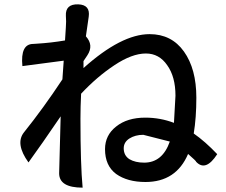

<svg xmlns="http://www.w3.org/2000/svg" viewBox="-20 -819 1040 883"><path d="M549 -137Q549 -104 575 -87Q602 -71 643 -71Q727 -71 761 -168L639 -199Q602 -199 575 -182Q549 -165 549 -137ZM350 -273Q350 -61 360 44Q252 44 252 -22Q257 -210 259 -284Q172 -156 111 -72Q49 -158 90 -210Q179 -321 267 -454L273 -540L83 -515Q73 -617 133 -617L148 -618Q215 -622 279 -633Q284 -705 284 -720L283 -746Q280 -801 340 -799Q396 -797 388 -742L375 -652Q412 -611 382 -565L364 -538V-506Q538 -662 668 -662Q769 -662 826 -582Q883 -502 883 -370Q883 -278 871 -205Q924 -168 979 -110Q926 -28 882 -75Q884 -77 845 -111Q790 18 649 18Q566 18 514 -19Q463 -57 463 -133Q463 -197 514 -237Q565 -278 648 -278Q717 -278 780 -254L787 -379Q787 -466 749 -519Q712 -573 651 -573Q587 -573 506 -519Q426 -466 353 -388Q350 -327 350 -273Z"/></svg>

Font: Swei Half Moon CJK SC
Style: Medium
Weight: 500
Version: Version 2.071